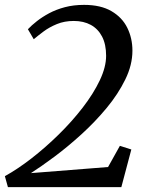

<svg xmlns="http://www.w3.org/2000/svg" viewBox="-25 -768 612 788"><path d="M7.5 0 -5 -45Q47.5 -74 104.5 -118.2Q161.5 -162.5 216 -216Q270.5 -269.5 314.5 -326.5Q358.5 -383.5 384.5 -438.2Q410.5 -493 410.5 -539Q410.5 -586 394 -617.8Q377.5 -649.5 347.8 -665.8Q318 -682 278 -682Q239.5 -682 208.5 -669.2Q177.5 -656.5 153.8 -638.8Q130 -621 113.5 -607L89.5 -648Q104.5 -664 126.5 -681.2Q148.5 -698.5 177 -713.8Q205.5 -729 241.2 -738.5Q277 -748 320 -748Q388.5 -748 432.5 -722.2Q476.5 -696.5 497.5 -653.8Q518.5 -611 518.5 -560Q518.5 -501.5 489.2 -441.8Q460 -382 412.8 -325Q365.5 -268 309.5 -217Q253.5 -166 198.8 -125.2Q144 -84.5 102 -57.5L418.5 -82.5L467 -169.5L514 -154.5L473 0Z"/></svg>

Font: Merriweather 24pt
Style: Italic
Weight: 400
Italic angle: -7.8°
Designer: Eben Sorkin
Foundry: Eben Sorkin
Version: Version 2.101